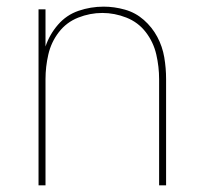

<svg xmlns="http://www.w3.org/2000/svg" viewBox="-20 -558 616 578"><path d="M96 0H117V-320Q117 -357 125.5 -394Q134 -431 157 -461Q180 -491 215.5 -505Q251 -519 288 -519Q325 -519 360.5 -505Q396 -491 419 -461Q442 -431 450.5 -394Q459 -357 459 -320V0H480V-320Q480 -353 474.5 -385.5Q469 -418 453.5 -447Q438 -476 413 -498Q388 -520 356 -529Q324 -538 292 -538Q253 -538 216.5 -525.5Q180 -513 154.5 -483.5Q129 -454 117 -418V-530H96Z"/></svg>

Font: Iosevka Sparkle Thin
Style: Regular
Weight: 100
Designer: Belleve Invis
Foundry: Belleve Invis
Version: Version 4.5.0; ttfautohint (v1.8.3)